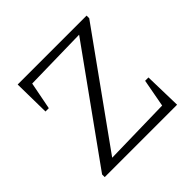

<svg xmlns="http://www.w3.org/2000/svg" viewBox="-161 -815 981 981"><g transform="rotate(-45 329.5 -324.5)"><path d="M68 0V-19L490 -607L144 -600L115 -451H91L88 -649H586V-630L165 -43L534 -51L562 -202H586L591 0Z"/></g></svg>

Font: Piazzolla 24pt Light
Style: Regular
Weight: 300
Designer: Juan Pablo del Peral
Foundry: Huerta Tipografica
Version: Version 2.005